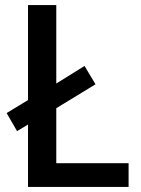

<svg xmlns="http://www.w3.org/2000/svg" viewBox="-20 -734 552 754"><path d="M90 0H485V-93H201V-309L355 -403L312 -475L201 -406V-714H90V-341L6 -290L47 -219L90 -245Z"/></svg>

Font: Noto Sans Thai Medium
Style: Regular
Weight: 500
Designer: Monotype Design Team
Foundry: Monotype Imaging Inc.
Version: Version 1.901